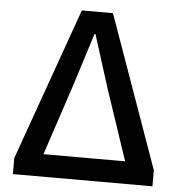

<svg xmlns="http://www.w3.org/2000/svg" viewBox="-52 -786 785 836"><g transform="rotate(5 340.0 -368.0)"><path d="M35 0H645V-70L408 -736H272L35 -70ZM160 -98 263 -408 336 -639H340L413 -408L517 -98Z"/></g></svg>

Font: Genne Gothic Medium
Style: Regular
Weight: 500
Designer: Ryoko NISHIZUKA (kana & ideographs); Paul D. Hunt (Latin, Greek & Cyrillic); Wenlong ZHANG (bopomofo); Sandoll Communica
Foundry: Adobe Systems Incorporated
Version: Version 1.004;PS 1.004;hotconv 16.6.51;makeotf.lib2.5.65220